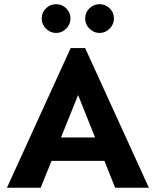

<svg xmlns="http://www.w3.org/2000/svg" viewBox="-20 -886 735 906"><path d="M12.7 0 313.5 -659.2H381.8L682.6 0H523.4L348.6 -437.5L171.9 0ZM163.1 -127V-237.3H530.3V-127ZM450.2 -730.5Q421.9 -730.5 401.9 -751Q381.8 -771.5 381.8 -797.9Q381.8 -827.1 401.9 -846.7Q421.9 -866.2 450.2 -866.2Q477.5 -866.2 497.6 -846.7Q517.6 -827.1 517.6 -797.9Q517.6 -771.5 497.6 -751Q477.5 -730.5 450.2 -730.5ZM245.1 -730.5Q216.8 -730.5 196.8 -751Q176.8 -771.5 176.8 -797.9Q176.8 -827.1 196.8 -846.7Q216.8 -866.2 245.1 -866.2Q272.5 -866.2 292.5 -846.7Q312.5 -827.1 312.5 -797.9Q312.5 -771.5 292.5 -751Q272.5 -730.5 245.1 -730.5Z"/></svg>

Font: Sen
Style: Bold
Weight: 700
Designer: Kosal Sen, Philatype
Foundry: Philatype
Version: Version 2.000;gftools[0.9.31]